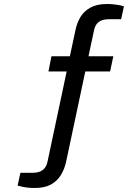

<svg xmlns="http://www.w3.org/2000/svg" viewBox="-20 -752 692 959"><path d="M153 187Q137 187 121.5 185.5Q106 184 92.5 181Q79 178 68 175L82 111H143Q175 111 193 97.5Q211 84 217 57L313 -395H222L237 -471H329L357 -602Q364 -637 381.5 -666.5Q399 -696 431.5 -714Q464 -732 514 -732Q531 -732 546 -730.5Q561 -729 575 -726.5Q589 -724 599 -720L585 -656H524Q492 -656 474 -643Q456 -630 450 -602L422 -471H546L530 -395H406L310 57Q302 93 284 122.5Q266 152 234.5 169.5Q203 187 153 187Z"/></svg>

Font: Archivo SemiExpanded
Style: Regular
Weight: 400
Width: 6
Designer: Hector Gatti
Foundry: Omnibus-Type
Version: Version 2.001